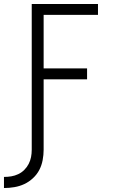

<svg xmlns="http://www.w3.org/2000/svg" viewBox="-60 -755 580 968"><path d="M-40 193V137Q-21 137 -3 134Q15 131 32 123Q49 115 62.5 101.5Q76 88 84.5 71.5Q93 55 96.5 37Q100 19 100 0V-735H434V-680H160V-410H379V-355H160V0Q160 26 155 52.5Q150 79 138 102Q126 125 106 143.5Q86 162 62.5 173Q39 184 12.5 188.5Q-14 193 -40 193Z"/></svg>

Font: Iosevka Term Light
Style: Regular
Weight: 300
Monospace: yes
Designer: Belleve Invis
Foundry: Belleve Invis
Version: Version 9.0.1; ttfautohint (v1.8.3)